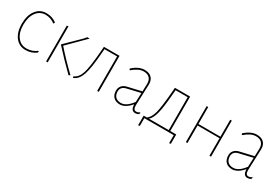

<svg xmlns="http://www.w3.org/2000/svg" viewBox="41 -1222 3017 2087"><g transform="rotate(30 1549.5 -178.0)"><path d="M232 -457Q306 -457 361 -415L354 -398H348Q296 -437 232 -437Q161 -437 118 -378.5Q75 -320 75 -222Q75 -128 117.5 -71.5Q160 -15 232 -15Q303 -15 359 -58L365 -56L363 -38Q305 5 231 5Q151 5 103 -57Q55 -119 55 -222Q55 -329 103.5 -393Q152 -457 232 -457Z M489 0V-449L509 -453V0ZM775 -452 564 -241Q673 -117 791 -5V-1Q788 2 777 7L773 6Q652 -112 538 -238V-243L716 -418L745 -452Z M832 9 826 -8Q883 -31 908 -108Q933 -185 949 -387L954 -452H1150V0H1130V-433H972L968 -384Q953 -186 925 -103Q897 -20 841 5Z M1464 -457Q1521 -457 1551.5 -427.5Q1582 -398 1582 -344Q1582 -332 1577 -209Q1572 -86 1572 -73Q1572 -17 1608 -17Q1632 -17 1650 -32L1656 -29L1652 -11Q1632 3 1607 3Q1553 3 1552 -73H1549Q1485 2 1418 5Q1364 5 1334.5 -24.5Q1305 -54 1305 -107Q1305 -143 1326.5 -168Q1348 -193 1387 -202L1559 -242L1562 -340Q1562 -387 1536.5 -412Q1511 -437 1463 -437Q1400 -437 1326 -372L1320 -374L1315 -389Q1392 -457 1464 -457ZM1558 -221 1392 -182Q1325 -166 1325 -107Q1325 -64 1349 -39.5Q1373 -15 1417 -15Q1486 -15 1553 -106Z M1702 101V-20H1741Q1785 -49 1805 -126.5Q1825 -204 1840 -387L1845 -452H2036V-20H2111V97L2091 101V0H1722V97ZM1860 -384Q1847 -215 1826.5 -133.5Q1806 -52 1768 -20H2016V-433H1864Z M2243 0V-452H2263V-239H2539V-452H2559V0H2539V-220H2263V0Z M2873 -457Q2930 -457 2960.5 -427.5Q2991 -398 2991 -344Q2991 -332 2986 -209Q2981 -86 2981 -73Q2981 -17 3017 -17Q3041 -17 3059 -32L3065 -29L3061 -11Q3041 3 3016 3Q2962 3 2961 -73H2958Q2894 2 2827 5Q2773 5 2743.5 -24.5Q2714 -54 2714 -107Q2714 -143 2735.5 -168Q2757 -193 2796 -202L2968 -242L2971 -340Q2971 -387 2945.5 -412Q2920 -437 2872 -437Q2809 -437 2735 -372L2729 -374L2724 -389Q2801 -457 2873 -457ZM2967 -221 2801 -182Q2734 -166 2734 -107Q2734 -64 2758 -39.5Q2782 -15 2826 -15Q2895 -15 2962 -106Z"/></g></svg>

Font: Alegreya Sans SC Thin
Style: Regular
Weight: 100
Designer: Juan Pablo del Peral
Foundry: Huerta Tipografica
Version: Version 2.007